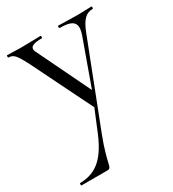

<svg xmlns="http://www.w3.org/2000/svg" viewBox="-165 -478 764 846"><g transform="rotate(-30 216.5 -55.5)"><path d="M176 114C126 234 69 261 0 263C-3 263 -3 275 0 275H130C159 275 138 259 192 120L354 -297C376 -354 398 -374 431 -374C435 -374 435 -386 431 -386C406 -386 393 -384 364 -384C318 -384 295 -386 263 -386C260 -386 260 -374 263 -374C334 -374 353 -353 332 -294L250 -66L120 -335C104 -366 130 -374 173 -374C176 -374 176 -386 173 -386C146 -386 114 -384 70 -384L3 -386C0 -386 0 -374 3 -374C28 -374 39 -361 69 -303L221 5Z"/></g></svg>

Font: Cormorant Garamond
Style: Regular
Weight: 400
Designer: Christian Thalmann (Catharsis Fonts)
Foundry: Catharsis Fonts
Version: Version 4.002;Glyphs 3.4 (3410)